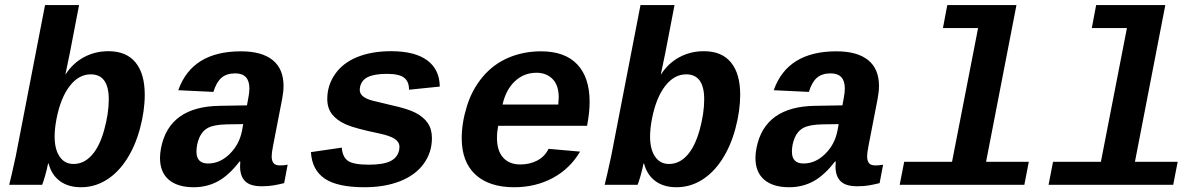

<svg xmlns="http://www.w3.org/2000/svg" viewBox="-20 -745 4841 774"><path d="M17.1 0 28.3 -46.9 43.5 -115.2 161.6 -724.6H298.8L261.7 -532.2L243.7 -445.3H244.6Q272.9 -489.7 317.9 -514.2Q362.8 -538.6 417.5 -538.6Q489.3 -538.6 526.4 -493.2Q563.5 -447.8 563.5 -363.3Q563.5 -298.3 544.2 -226.6Q524.9 -154.8 489.7 -101.1Q454.6 -47.4 407.7 -18.8Q360.8 9.8 306.6 9.8Q255.4 9.8 221.7 -14.9Q188 -39.6 175.8 -85.9H173.8Q169.4 -62.5 161.4 -34.9Q153.3 -7.3 149.9 0ZM200.2 -194.8Q200.2 -143.1 220.5 -113.5Q240.7 -84 276.4 -84Q317.9 -84 349.6 -118.9Q381.3 -153.8 399.9 -220.7Q418.5 -287.6 418.5 -344.7Q418.5 -445.3 345.7 -445.3Q297.4 -445.3 261 -398.2Q224.6 -351.1 208 -267.1Q200.2 -226.6 200.2 -194.8Z M761.2 9.8Q695.8 9.8 660.4 -20.5Q625 -50.8 625 -108.4Q625 -127.4 629.4 -149.4Q662.6 -315.9 866.2 -318.4L975.6 -320.3L980.5 -347.2Q985.4 -370.6 985.4 -388.2Q985.4 -449.2 928.2 -449.2Q893.6 -449.2 873 -431.6Q852.5 -414.1 840.3 -374.5L698.7 -381.3Q753.9 -538.1 951.2 -538.1Q1035.6 -538.1 1079.3 -502.7Q1123 -467.3 1123 -398.4Q1123 -376 1117.7 -347.7L1080.6 -156.2Q1075.2 -129.4 1075.2 -114.7Q1075.2 -96.7 1082.8 -87.4Q1090.3 -78.1 1108.9 -78.1Q1124.5 -78.1 1139.6 -81.1L1125.5 -6.8Q1112.8 -3.9 1102.5 -1.5Q1092.3 1 1082.3 2.4Q1072.3 3.9 1061 4.9Q1049.8 5.9 1035.2 5.9Q988.8 5.9 968.3 -14.4Q947.8 -34.7 947.8 -74.2L948.7 -94.2H945.8Q903.8 -39.1 859.4 -14.6Q814.9 9.8 761.2 9.8ZM960.4 -244.6 895 -243.7Q843.8 -242.7 819.3 -230Q794.9 -217.3 783.4 -189.7Q772 -162.1 772 -133.8Q772 -85.9 818.8 -85.9Q866.7 -85.9 905.8 -124.3Q944.8 -162.6 955.6 -217.8Z M1449.7 9.8Q1340.3 9.8 1289.1 -24.9Q1237.8 -59.6 1233.4 -131.8L1357.9 -149.9Q1360.4 -112.3 1382.6 -96.7Q1404.8 -81.1 1467.3 -81.1Q1525.4 -81.1 1554.4 -95.7Q1583.5 -110.4 1589.4 -141.6L1590.3 -152.8Q1590.3 -172.4 1571.3 -185.1Q1552.2 -197.8 1508.8 -207Q1411.6 -227.1 1375 -243.2Q1338.4 -259.3 1318.8 -284.2Q1299.3 -309.1 1299.3 -345.7Q1299.3 -400.9 1330.6 -446Q1361.8 -491.2 1419.9 -514.9Q1478 -538.6 1557.1 -538.6Q1651.9 -538.6 1701.9 -502Q1752 -465.3 1752.9 -396L1628.9 -383.3Q1628.9 -417 1608.6 -432.1Q1588.4 -447.3 1539.6 -447.3Q1490.7 -447.3 1463.9 -434.8Q1437 -422.4 1431.2 -393.1L1430.2 -382.8Q1430.2 -365.2 1447.5 -353.5Q1464.8 -341.8 1502 -334.5L1554.2 -321.8Q1622.6 -307.1 1654.8 -290.5Q1687 -273.9 1704.1 -249.3Q1721.2 -224.6 1721.2 -188.5Q1721.2 -130.4 1688 -84.7Q1654.8 -39.1 1593 -14.6Q1531.2 9.8 1449.7 9.8Z M2052.7 9.8Q1951.7 9.8 1896.5 -41.3Q1841.3 -92.3 1841.3 -188Q1841.3 -249.5 1862.1 -316.7Q1882.8 -383.8 1925.8 -435.1Q1968.8 -486.3 2029.3 -512.2Q2089.8 -538.1 2161.1 -538.1Q2257.3 -538.1 2307.1 -485.4Q2356.9 -432.6 2356.9 -334.5Q2356.9 -291.5 2347.2 -241.7L2346.7 -237.8H1988.3Q1983.4 -213.4 1983.4 -189.5Q1983.4 -137.2 2008.3 -109.6Q2033.2 -82 2077.6 -82Q2115.2 -82 2145.8 -97.9Q2176.3 -113.8 2191.4 -145L2318.4 -133.8Q2277.8 -64.9 2208.5 -27.6Q2139.2 9.8 2052.7 9.8ZM2142.6 -451.7Q2092.3 -451.7 2055.9 -417.7Q2019.5 -383.8 2005.9 -323.7H2230.5L2232.4 -351.6Q2232.4 -401.4 2207.5 -426.5Q2182.6 -451.7 2142.6 -451.7Z M2417.5 0 2428.7 -46.9 2443.8 -115.2 2562 -724.6H2699.2L2662.1 -532.2L2644 -445.3H2645Q2673.3 -489.7 2718.3 -514.2Q2763.2 -538.6 2817.9 -538.6Q2889.6 -538.6 2926.8 -493.2Q2963.9 -447.8 2963.9 -363.3Q2963.9 -298.3 2944.6 -226.6Q2925.3 -154.8 2890.1 -101.1Q2855 -47.4 2808.1 -18.8Q2761.2 9.8 2707 9.8Q2655.8 9.8 2622.1 -14.9Q2588.4 -39.6 2576.2 -85.9H2574.2Q2569.8 -62.5 2561.8 -34.9Q2553.7 -7.3 2550.3 0ZM2600.6 -194.8Q2600.6 -143.1 2620.8 -113.5Q2641.1 -84 2676.8 -84Q2718.3 -84 2750 -118.9Q2781.7 -153.8 2800.3 -220.7Q2818.8 -287.6 2818.8 -344.7Q2818.8 -445.3 2746.1 -445.3Q2697.8 -445.3 2661.4 -398.2Q2625 -351.1 2608.4 -267.1Q2600.6 -226.6 2600.6 -194.8Z M3161.6 9.8Q3096.2 9.8 3060.8 -20.5Q3025.4 -50.8 3025.4 -108.4Q3025.4 -127.4 3029.8 -149.4Q3063 -315.9 3266.6 -318.4L3376 -320.3L3380.9 -347.2Q3385.7 -370.6 3385.7 -388.2Q3385.7 -449.2 3328.6 -449.2Q3293.9 -449.2 3273.4 -431.6Q3252.9 -414.1 3240.7 -374.5L3099.1 -381.3Q3154.3 -538.1 3351.6 -538.1Q3436 -538.1 3479.7 -502.7Q3523.4 -467.3 3523.4 -398.4Q3523.4 -376 3518.1 -347.7L3481 -156.2Q3475.6 -129.4 3475.6 -114.7Q3475.6 -96.7 3483.2 -87.4Q3490.7 -78.1 3509.3 -78.1Q3524.9 -78.1 3540 -81.1L3525.9 -6.8Q3513.2 -3.9 3502.9 -1.5Q3492.7 1 3482.7 2.4Q3472.7 3.9 3461.4 4.9Q3450.2 5.9 3435.5 5.9Q3389.2 5.9 3368.7 -14.4Q3348.1 -34.7 3348.1 -74.2L3349.1 -94.2H3346.2Q3304.2 -39.1 3259.8 -14.6Q3215.3 9.8 3161.6 9.8ZM3360.8 -244.6 3295.4 -243.7Q3244.1 -242.7 3219.7 -230Q3195.3 -217.3 3183.8 -189.7Q3172.4 -162.1 3172.4 -133.8Q3172.4 -85.9 3219.2 -85.9Q3267.1 -85.9 3306.2 -124.3Q3345.2 -162.6 3356 -217.8Z M3955.1 -92.8H4127.4L4109.4 0H3606.9L3625 -92.8H3817.9L3922.9 -631.8H3781.2L3798.8 -724.6H4077.6Z M4555.2 -92.8H4727.5L4709.5 0H4207L4225.1 -92.8H4418L4522.9 -631.8H4381.3L4398.9 -724.6H4677.7Z"/></svg>

Font: Cousine
Style: Bold Italic
Weight: 700
Italic angle: -12°
Monospace: yes
Designer: Steve Matteson
Foundry: Ascender Corporation
Version: Version 1.20